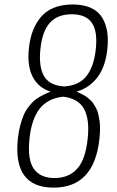

<svg xmlns="http://www.w3.org/2000/svg" viewBox="-20 -839 529 870"><path d="M271 -447.3Q338.9 -451.7 372.3 -494.9Q405.8 -538.1 414.1 -616.7Q422.9 -697.8 395.8 -736.1Q368.7 -774.4 305.2 -774.4Q241.2 -774.4 206.3 -736.1Q171.4 -697.8 163.1 -616.7Q154.8 -537.6 179.2 -494.6Q203.6 -451.7 271 -447.3ZM377.4 -211.9Q386.7 -298.3 360.8 -345.5Q335 -392.6 266.1 -400.9Q194.8 -392.6 158.9 -345.5Q123 -298.3 113.8 -211.9Q103.5 -115.7 133.3 -74Q163.1 -32.2 227.1 -32.2Q291 -32.2 329.3 -74Q367.7 -115.7 377.4 -211.9ZM222.7 11.2Q37.6 11.2 61 -210.9Q64.5 -244.1 72 -272Q79.6 -299.8 88.1 -319.3Q96.7 -338.9 109.9 -355.5Q123 -372.1 133.3 -381.6Q143.6 -391.1 159.9 -400.4Q176.3 -409.7 185.1 -413.6Q193.8 -417.5 209.5 -423.8Q155.3 -440.4 128.9 -489.5Q102.5 -538.6 110.8 -618.7Q115.2 -662.6 128.2 -697.5Q141.1 -732.4 164.1 -760.5Q187 -788.6 223.9 -803.7Q260.7 -818.8 309.6 -818.8Q358.4 -818.8 392.1 -803.2Q425.8 -787.6 442.9 -759.3Q460 -731 465.6 -695.6Q471.2 -660.2 466.3 -616.2Q458 -536.6 421.6 -488.8Q385.3 -440.9 327.1 -423.8Q336.9 -419.4 342.5 -416.7Q348.1 -414.1 358.2 -408.7Q368.2 -403.3 374.3 -398.4Q380.4 -393.6 389.4 -385.7Q398.4 -377.9 403.6 -369.1Q408.7 -360.4 415.3 -348.9Q421.9 -337.4 425 -323.2Q428.2 -309.1 430.9 -292.5Q433.6 -275.9 433.3 -255.1Q433.1 -234.4 430.7 -210.9Q407.2 11.2 222.7 11.2Z"/></svg>

Font: Oswald
Style: Extra-Light
Weight: 200
Designer: Vernon Adams
Foundry: Vernon Adams
Version: 3.0; ttfautohint (v0.94.23-7a4d-dirty) -l 8 -r 50 -G 200 -x 